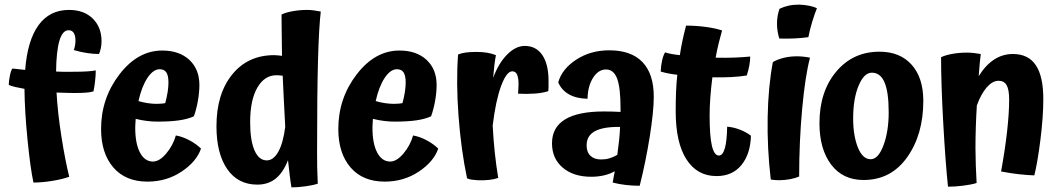

<svg xmlns="http://www.w3.org/2000/svg" viewBox="-20 -770 4595 832"><path d="M225 -369Q230 -280 246.5 -176Q263 -72 280 -4Q249 7 205.5 14Q162 21 125 21Q112 -38 99.5 -162Q87 -286 86 -385Q64 -389 46.5 -393Q29 -397 18 -402Q18 -419 23 -443Q28 -467 34 -473Q44 -472 57.5 -470.5Q71 -469 89 -467Q99 -595 147 -661Q195 -727 279 -727Q344 -727 382 -689.5Q420 -652 420 -591Q420 -576 417 -561.5Q414 -547 409 -536Q385 -536 358 -540Q331 -544 300 -553Q303 -562 305 -572.5Q307 -583 307 -594Q307 -616 299.5 -627.5Q292 -639 277 -639Q251 -639 237.5 -593.5Q224 -548 223 -460Q236 -459 250.5 -459Q265 -459 294 -459Q333 -459 356.5 -460.5Q380 -462 395 -465Q395 -445 392 -418.5Q389 -392 385 -374Q372 -370 352.5 -368.5Q333 -367 302 -367Q288 -367 271.5 -367.5Q255 -368 225 -369Z M580 -332Q600 -326 620.5 -323Q641 -320 659 -320Q670 -320 681 -321Q692 -322 696 -323Q703 -349 706.5 -371.5Q710 -394 710 -412Q710 -442 701 -456Q692 -470 672 -470Q644 -470 619 -432.5Q594 -395 580 -332ZM742 -183Q771 -178 801 -162Q831 -146 851 -126Q832 -70 767 -26.5Q702 17 619 17Q524 17 471 -44.5Q418 -106 418 -211Q418 -344 497.5 -447.5Q577 -551 683 -551Q757 -551 800.5 -510.5Q844 -470 844 -402Q844 -370 837.5 -333Q831 -296 820 -266Q794 -254 756 -248.5Q718 -243 662 -243Q639 -243 615.5 -246Q592 -249 568 -255Q567 -239 566.5 -231Q566 -223 566 -216Q566 -148 586.5 -109Q607 -70 643 -70Q671 -70 700.5 -105Q730 -140 742 -183Z M1357 26Q1336 33 1302.5 37.5Q1269 42 1243 42Q1239 19 1235.5 -10.5Q1232 -40 1228 -76Q1207 -22 1174.5 4Q1142 30 1095 30Q1011 30 964.5 -37.5Q918 -105 918 -223Q918 -363 986 -447Q1054 -531 1168 -531Q1176 -531 1185 -530Q1194 -529 1202 -528Q1201 -612 1200.5 -646Q1200 -680 1200 -707Q1218 -716 1248.5 -721.5Q1279 -727 1310 -727Q1325 -727 1340 -725Q1355 -723 1370 -720Q1362 -652 1358 -509Q1354 -366 1354 -108Q1354 -73 1354.5 -43Q1355 -13 1357 26ZM1064 -241Q1064 -161 1083 -118Q1102 -75 1136 -75Q1165 -75 1186 -112.5Q1207 -150 1216 -220Q1212 -295 1209.5 -346Q1207 -397 1205 -442Q1195 -443 1189.5 -443.5Q1184 -444 1178 -444Q1126 -444 1095 -390Q1064 -336 1064 -241Z M1608 -332Q1628 -326 1648.5 -323Q1669 -320 1687 -320Q1698 -320 1709 -321Q1720 -322 1724 -323Q1731 -349 1734.5 -371.5Q1738 -394 1738 -412Q1738 -442 1729 -456Q1720 -470 1700 -470Q1672 -470 1647 -432.5Q1622 -395 1608 -332ZM1770 -183Q1799 -178 1829 -162Q1859 -146 1879 -126Q1860 -70 1795 -26.5Q1730 17 1647 17Q1552 17 1499 -44.5Q1446 -106 1446 -211Q1446 -344 1525.5 -447.5Q1605 -551 1711 -551Q1785 -551 1828.5 -510.5Q1872 -470 1872 -402Q1872 -370 1865.5 -333Q1859 -296 1848 -266Q1822 -254 1784 -248.5Q1746 -243 1690 -243Q1667 -243 1643.5 -246Q1620 -249 1596 -255Q1595 -239 1594.5 -231Q1594 -223 1594 -216Q1594 -148 1614.5 -109Q1635 -70 1671 -70Q1699 -70 1728.5 -105Q1758 -140 1770 -183Z M2115 -226Q2118 -166 2124 -109.5Q2130 -53 2139 1Q2122 7 2100 9.5Q2078 12 2050 11Q2034 10 2024 8.5Q2014 7 2004 3Q1978 -120 1967 -266.5Q1956 -413 1965 -534Q1980 -540 1999 -542.5Q2018 -545 2045 -545Q2070 -545 2091 -541.5Q2112 -538 2129 -531Q2125 -510 2122 -485Q2119 -460 2117 -433Q2141 -497 2178 -534Q2215 -571 2254 -571Q2303 -571 2330 -531.5Q2357 -492 2357 -419Q2357 -402 2357 -392.5Q2357 -383 2356 -375Q2332 -367 2297.5 -364.5Q2263 -362 2225 -364Q2226 -384 2226.5 -391.5Q2227 -399 2227 -405Q2227 -433 2220.5 -447Q2214 -461 2200 -461Q2175 -461 2151.5 -397.5Q2128 -334 2115 -226Z M2813 -351Q2813 -287 2795.5 -177.5Q2778 -68 2752 35Q2723 35 2692 31.5Q2661 28 2635 21Q2639 0 2640.5 -10Q2642 -20 2644 -28Q2623 -16 2597 -10Q2571 -4 2542 -4Q2465 -4 2418.5 -43.5Q2372 -83 2372 -149Q2372 -218 2428.5 -252.5Q2485 -287 2597 -287Q2618 -287 2634.5 -286.5Q2651 -286 2669 -285Q2669 -289 2669 -292.5Q2669 -296 2669 -300Q2669 -391 2654 -430Q2639 -469 2606 -469Q2573 -469 2550 -433Q2527 -397 2526 -342Q2477 -343 2445 -361.5Q2413 -380 2399 -413Q2415 -471 2477 -511.5Q2539 -552 2620 -552Q2715 -552 2764 -501Q2813 -450 2813 -351ZM2522 -140Q2522 -111 2538.5 -95Q2555 -79 2585 -79Q2604 -79 2621 -84Q2638 -89 2655 -99Q2660 -135 2663 -164Q2666 -193 2667 -220Q2594 -221 2558 -201.5Q2522 -182 2522 -140Z M3131 -221Q3158 -219 3185.5 -208.5Q3213 -198 3234 -182Q3232 -103 3193 -55Q3154 -7 3085 -7Q3001 -7 2954.5 -79.5Q2908 -152 2908 -288Q2908 -332 2909.5 -371Q2911 -410 2915 -446Q2896 -448 2877.5 -451.5Q2859 -455 2843 -460Q2844 -485 2849 -507.5Q2854 -530 2862 -543Q2874 -539 2890.5 -536Q2907 -533 2926 -531Q2931 -565 2938 -597Q2945 -629 2953 -659Q2995 -659 3037 -653.5Q3079 -648 3109 -638Q3102 -614 3094.5 -583.5Q3087 -553 3081 -520Q3126 -519 3163.5 -520.5Q3201 -522 3231 -525Q3231 -508 3227 -486Q3223 -464 3216 -443Q3187 -438 3148.5 -436Q3110 -434 3067 -435Q3061 -388 3058 -346.5Q3055 -305 3055 -269Q3055 -180 3065 -138Q3075 -96 3095 -96Q3112 -96 3121 -127.5Q3130 -159 3131 -221Z M3443 -750Q3467 -749 3487 -745Q3507 -741 3520 -734Q3511 -713 3500 -677Q3489 -641 3483 -609Q3455 -605 3424 -603.5Q3393 -602 3357 -603Q3352 -619 3349.5 -635Q3347 -651 3347 -667Q3347 -685 3350 -702Q3353 -719 3358 -732Q3377 -741 3397.5 -745.5Q3418 -750 3443 -750ZM3329 -501Q3350 -513 3376.5 -519.5Q3403 -526 3433 -526Q3447 -526 3461.5 -524.5Q3476 -523 3490 -520Q3469 -440 3456 -298Q3443 -156 3443 -5Q3427 2 3403.5 6.5Q3380 11 3355 11Q3344 11 3335.5 10Q3327 9 3320 8Q3304 -129 3306.5 -262Q3309 -395 3329 -501Z M3531 -236Q3531 -373 3603.5 -459.5Q3676 -546 3791 -546Q3880 -546 3930.5 -489.5Q3981 -433 3981 -333Q3981 -187 3911 -88.5Q3841 10 3722 10Q3632 10 3581.5 -57Q3531 -124 3531 -236ZM3831 -283Q3831 -371 3813 -413Q3795 -455 3758 -455Q3724 -455 3700.5 -398.5Q3677 -342 3677 -257Q3677 -182 3697.5 -131Q3718 -80 3753 -80Q3786 -80 3808.5 -140.5Q3831 -201 3831 -283Z M4207 -127Q4207 -95 4208.5 -52.5Q4210 -10 4212 23Q4190 30 4154.5 34.5Q4119 39 4088 39Q4077 -65 4067.5 -235Q4058 -405 4058 -522Q4076 -531 4106.5 -536.5Q4137 -542 4169 -542Q4183 -542 4198 -540.5Q4213 -539 4230 -536Q4228 -519 4225.5 -495Q4223 -471 4221 -440Q4251 -488 4288 -512Q4325 -536 4369 -536Q4436 -536 4468.5 -487.5Q4501 -439 4501 -341Q4501 -264 4488.5 -164.5Q4476 -65 4462 -10Q4432 -11 4395.5 -15Q4359 -19 4318 -27Q4335 -120 4344 -200Q4353 -280 4353 -338Q4353 -382 4342 -401Q4331 -420 4307 -420Q4281 -420 4256 -391.5Q4231 -363 4213 -313Q4210 -267 4208.5 -218.5Q4207 -170 4207 -127Z"/></svg>

Font: Atma SemiBold
Style: Regular
Weight: 600
Designer: Gregori Vincens, Jeremie Hornus, Riccardo Olocco, Yoann Minet.
Foundry: black foundry
Version: Version 1.102;PS 1.100;hotconv 1.0.86;makeotf.lib2.5.63406